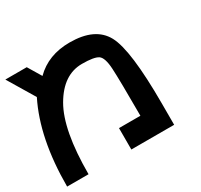

<svg xmlns="http://www.w3.org/2000/svg" viewBox="-133 -798 1017 971"><g transform="rotate(-30 375.0 -312.5)"><path d="M0 0Q0 -281.2 93.8 -468.8L0 -625H125L171.9 -546.9Q250 -625 375 -625Q523.4 -625 574.2 -531.2Q625 -437.5 625 -125V0H375V-125H500Q500 -335.9 496.1 -402.3Q492.2 -468.8 468.8 -484.4Q445.3 -500 375 -500Q265.6 -500 195.3 -378.9Q125 -257.8 125 0Z"/></g></svg>

Font: CraftyPE
Style: Regular
Weight: 400
Designer: Erek Butcher
Foundry: Haunted Coop
Version: Version 0.018;April 4, 2024;FontCreator 15.0.0.2962 64-bit